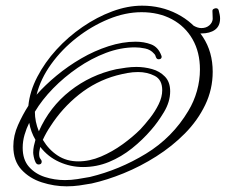

<svg xmlns="http://www.w3.org/2000/svg" viewBox="-20 -536 796 677"><path d="M215 121Q171 121 127.5 107Q84 93 55.5 62Q27 31 27 -20Q27 -58 43.5 -95Q60 -132 80 -163Q85 -214 111.5 -265Q138 -316 179 -361Q220 -406 271 -441Q322 -476 376 -496Q430 -516 481 -516Q548 -516 604.5 -487Q661 -458 695.5 -405.5Q730 -353 730 -283Q730 -221 703.5 -166Q677 -111 632 -65.5Q587 -20 531 15.5Q475 51 416 75Q357 99 303 111Q281 115 259.5 118Q238 121 215 121ZM209 99Q231 99 253 95.5Q275 92 297 88Q401 63 494.5 6Q588 -51 644 -145Q664 -178 674.5 -215.5Q685 -253 685 -291Q685 -352 659 -397.5Q633 -443 586.5 -468Q540 -493 479 -493Q422 -493 362.5 -468.5Q303 -444 250.5 -403Q198 -362 160.5 -310Q123 -258 109 -202Q139 -236 179.5 -269.5Q220 -303 266.5 -330Q313 -357 362.5 -373Q412 -389 458 -389Q488 -389 513 -379.5Q538 -370 549 -340Q549 -339 549.5 -338.5Q550 -338 550 -336Q550 -327 539 -327Q533 -327 530 -334Q528 -339 527.5 -341Q527 -343 523 -347Q511 -361 492 -365Q473 -369 456 -369Q405 -369 353.5 -349.5Q302 -330 254 -297Q206 -264 167 -224Q128 -184 103 -142Q103 -107 117 -73Q155 -159 227 -215.5Q299 -272 390 -292Q407 -295 425 -297.5Q443 -300 461 -300Q489 -300 516 -292.5Q543 -285 561.5 -266Q580 -247 580 -214Q580 -177 558 -140.5Q536 -104 513 -78Q483 -43 445.5 -13Q408 17 364.5 35Q321 53 273 53Q229 53 189 35Q149 17 122 -18Q121 -13 119.5 -6.5Q118 0 118 6Q118 19 122.5 24Q127 29 127 34Q127 44 116 44Q109 44 105 35.5Q101 27 99 17Q97 7 97 2Q97 -10 99.5 -21.5Q102 -33 105 -43Q89 -70 83 -103Q73 -83 66.5 -60.5Q60 -38 60 -15Q60 27 82 52Q104 77 138 88Q172 99 209 99ZM256 33Q296 33 336 16Q376 -1 412 -27Q448 -53 475 -80Q491 -97 509 -120Q527 -143 539.5 -168.5Q552 -194 552 -218Q552 -255 525.5 -268.5Q499 -282 467 -282Q448 -282 429 -278.5Q410 -275 391 -270Q318 -250 258.5 -202.5Q199 -155 158 -91Q143 -69 131 -43Q152 -8 183.5 12.5Q215 33 256 33ZM689 -418Q677 -418 667.5 -425Q658 -432 658 -437Q658 -448 660 -447Q676 -437 690 -437Q707 -437 718 -446.5Q729 -456 730 -469Q730 -476 729.5 -485Q729 -494 729 -498Q729 -505 741 -507Q749 -507 751 -500Q753 -492 754.5 -485Q756 -478 756 -471Q756 -444 738 -431Q720 -418 689 -418Z"/></svg>

Font: Sassy Frass
Style: Regular
Weight: 400
Designer: Robert E. Leuschke
Foundry: Robert E. Leuschke
Version: Version 1.010; ttfautohint (v1.8.3)